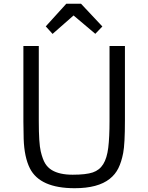

<svg xmlns="http://www.w3.org/2000/svg" viewBox="-20 -992 789 1022"><path d="M104.5 -747.1H186.5V-347.7Q186.5 -229.5 196.8 -186.5Q207 -143.6 220.5 -121.8Q233.9 -100.1 255.4 -86.9Q295.9 -62 366.9 -62Q438 -62 473.9 -74.2Q509.8 -86.4 529.5 -118.2Q549.3 -149.9 556.2 -205.6Q563 -261.2 563 -347.7V-747.1H645V-350.6Q645 -225.1 635.7 -177.5Q626.5 -129.9 610.1 -96.7Q593.8 -63.5 564 -40Q501.5 9.8 377.4 9.8Q192.9 9.8 139.2 -95.7Q109.4 -154.8 106 -252Q104.5 -296.4 104.5 -344.2ZM223.6 -851.6 333 -972.2H411.1L524.9 -851.1L487.3 -812L371.6 -909.7L259.8 -811.5Z"/></svg>

Font: Armata
Style: Regular
Weight: 400
Designer: Viktoriya Grabowska
Foundry: Viktoriya Grabowska
Version: Version 1.003